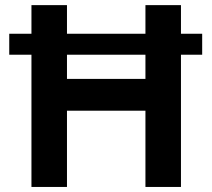

<svg xmlns="http://www.w3.org/2000/svg" viewBox="-20 -740 839 760"><path d="M104.5 -523.4H16.6V-606.4H104.5V-719.7H245.1V-606.4H555.7V-719.7H696.3V-606.4H780.3V-523.4H696.3V0H555.7V-301.8H245.1V0H104.5ZM555.7 -427.7V-523.4H245.1V-427.7Z"/></svg>

Font: Reddit Sans Chocolate
Style: Bold
Weight: 700
Designer: Stephen Hutchings
Foundry: Reddit
Version: Version 1.011